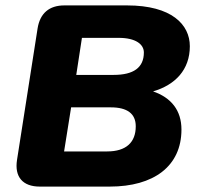

<svg xmlns="http://www.w3.org/2000/svg" viewBox="-20 -690 740 710"><path d="M127 0H386C548 0 651 -75 651 -211C651 -282 613 -329 546 -352C628 -376 682 -432 682 -519C682 -599 615 -670 450 -670H218C162 -670 128 -641 119 -585L43 -99C33 -36 64 0 127 0ZM376 -130H217L243 -293H390C450 -293 482 -270 482 -223C482 -164 447 -130 376 -130ZM400 -413H262L283 -550H419C482 -550 512 -526 512 -496C512 -440 474 -413 400 -413Z"/></svg>

Font: SN Pro Heavy
Style: Italic
Weight: 800
Italic angle: -9°
Designer: Tobias Whetton
Foundry: Supernotes
Version: Version 1.001;Glyphs 3.2 (3249)